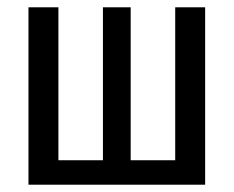

<svg xmlns="http://www.w3.org/2000/svg" viewBox="-20 -506 640 526"><path d="M58 0V-486H140V-67H262V-486H338V-67H460V-486H542V0Z"/></svg>

Font: Source Code Pro ExtraLight
Style: Regular
Weight: 200
Monospace: yes
Designer: Paul D. Hunt, Teo Tuominen
Foundry: Adobe
Version: Version 1.026;hotconv 1.1.0;makeotfexe 2.6.0